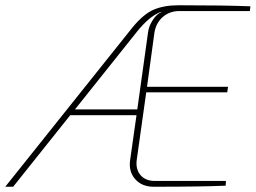

<svg xmlns="http://www.w3.org/2000/svg" viewBox="-50 -710 974 730"><path d="M900 -668H632Q595 -668 569 -645.5Q543 -623 537 -585L509 -380H817L814 -359H506L470 -103Q465 -67 484 -44.5Q503 -22 539 -22H809L808 -4Q715 0 534 0Q489 0 463.5 -29.5Q438 -59 445 -103L469 -272H217L0 0H-30L454 -606Q496 -657 535 -673.5Q574 -690 629 -690Q805 -690 902 -686ZM472 -294 513 -588Q516 -611 531 -634Q546 -657 564 -664H560Q518 -648 472 -591L235 -294Z"/></svg>

Font: Ezarion Thin
Style: Italic
Weight: 250
Italic angle: -8°
Designer: Natanael Gama
Version: Version 1.001;PS 001.001;hotconv 1.0.70;makeotf.lib2.5.58329